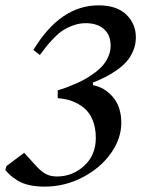

<svg xmlns="http://www.w3.org/2000/svg" viewBox="-59 -691 549 721"><path d="M154.8 -28.3Q213.4 -28.3 257.1 -68.4Q300.8 -108.4 300.8 -172.9Q300.8 -210.9 289.1 -239.7Q277.3 -268.6 256.8 -285.4Q236.3 -302.2 211.7 -311.3Q187 -320.3 157.7 -322.3V-351.6Q173.8 -356.4 188.5 -361.8Q203.1 -367.2 224.1 -376.2Q245.1 -385.3 262.2 -395Q279.3 -404.8 297.6 -418.5Q315.9 -432.1 328.1 -446.5Q340.3 -460.9 348.4 -480Q356.4 -499 356.4 -519Q356.4 -559.6 331.3 -581.8Q306.2 -604 262.7 -604Q238.8 -604 215.6 -595.5Q192.4 -586.9 176.8 -576.7Q161.1 -566.4 142.3 -546.9Q123.5 -527.3 115 -516.4Q106.4 -505.4 90.8 -484.4L66.4 -503.4Q167.5 -670.9 311 -670.9Q379.9 -670.9 415.5 -636Q451.2 -601.1 451.2 -551.3Q451.2 -524.4 441.4 -500.7Q431.6 -477.1 416.5 -460Q401.4 -442.9 378.9 -427.2Q356.4 -411.6 335.9 -401.4Q315.4 -391.1 290 -380.9V-371.1Q334 -363.3 365.2 -326.4Q396.5 -289.6 396.5 -229.5Q396.5 -170.9 357.7 -115.7Q318.8 -60.5 251.7 -25.4Q184.6 9.8 108.4 9.8Q76.2 9.8 50.3 3.9Q24.4 -2 6.8 -13.2Q-10.7 -24.4 -20 -32.7Q-29.3 -41 -39.1 -52.7L-34.7 -67.4L31.7 -117.2L76.2 -68.4Q95.2 -47.4 112.8 -37.8Q130.4 -28.3 154.8 -28.3Z"/></svg>

Font: Happy Times at the IKOB Italic
Style: Regular
Weight: 400
Designer: Lucas Le Bihan
Foundry: Lucas Le Bihan
Version: Version 1.000;PS 1.0;hotconv 1.0.88;makeotf.lib2.5.647800